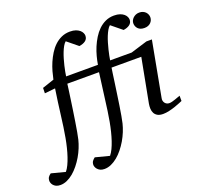

<svg xmlns="http://www.w3.org/2000/svg" viewBox="-290 -911 1359 1315"><g transform="rotate(-20 389.0 -254.0)"><path d="M907.2 -28.8Q901.4 -26.4 885.3 -19.5Q869.1 -12.7 848.1 -5.6Q827.1 1.5 803.7 6.8Q780.3 12.2 759.8 12.2Q734.4 12.2 719.2 3.4Q704.1 -5.4 696.8 -19.5Q689.5 -33.7 688.7 -51.3Q688 -68.8 690.9 -85.9L752 -407.2H535.2Q533.2 -396 529.3 -368.2Q525.4 -340.3 520.3 -303.7Q515.1 -267.1 509 -225.3Q502.9 -183.6 497.1 -144.8Q491.2 -106 485.4 -73.2Q479.5 -40.5 475.1 -22Q468.3 5.9 456.3 35.4Q444.3 64.9 428 92.8Q411.6 120.6 391.6 145.5Q371.6 170.4 349.1 189Q326.7 207.5 302.2 218.3Q277.8 229 252.9 229Q234.4 229 222.2 222.7Q210 216.3 202.9 207.8Q195.8 199.2 192.9 191.2Q189.9 183.1 189.9 179.2Q189.9 160.2 197.8 149.7Q205.6 139.2 216.8 130.9L318.8 157.2Q332 141.1 343.3 117.7Q354.5 94.2 364 65.9Q373.5 37.6 381.6 5.1Q389.6 -27.3 396 -62Q408.7 -132.8 419.2 -220.2Q429.7 -307.6 443.8 -407.2H212.9Q211.4 -396 207.8 -368.2Q204.1 -340.3 198.7 -303.7Q193.4 -267.1 187.3 -225.3Q181.2 -183.6 175 -144.8Q168.9 -106 163.1 -73.2Q157.2 -40.5 152.8 -22Q146 5.9 134 35.4Q122.1 64.9 105.7 92.8Q89.4 120.6 69.3 145.5Q49.3 170.4 27.1 189Q4.9 207.5 -19.3 218.3Q-43.5 229 -67.9 229Q-86.9 229 -99.4 222.7Q-111.8 216.3 -118.7 207.8Q-125.5 199.2 -128.2 191.2Q-130.9 183.1 -130.9 179.2Q-130.9 160.2 -123.5 149.7Q-116.2 139.2 -104 130.9L-2.9 157.2Q10.3 141.1 21.5 117.7Q32.7 94.2 42.2 65.9Q51.8 37.6 59.8 5.1Q67.9 -27.3 74.2 -62Q86.9 -132.8 97.4 -220Q107.9 -307.1 123 -405.8L45.9 -397.9L46.9 -437L132.8 -465.8Q138.2 -492.2 146.7 -522.7Q155.3 -553.2 168.2 -583.3Q181.2 -613.3 198.5 -641.1Q215.8 -668.9 238.3 -690.2Q260.7 -711.4 288.8 -724.1Q316.9 -736.8 351.1 -736.8Q376 -736.8 393.3 -730.5Q410.6 -724.1 421.4 -714.6Q432.1 -705.1 437 -694.3Q441.9 -683.6 441.9 -674.8Q441.9 -650.9 424.3 -637.9Q406.7 -625 378.9 -621.1L301.8 -684.1Q291 -675.3 281.5 -658.7Q272 -642.1 263.7 -621.1Q255.4 -600.1 248.5 -576.4Q241.7 -552.7 236.3 -530.5Q231 -508.3 227.5 -489Q224.1 -469.7 222.2 -457H454.1Q458.5 -484.9 466.8 -516.4Q475.1 -547.9 488 -578.9Q501 -609.9 518.6 -638.4Q536.1 -667 558.8 -689Q581.5 -710.9 609.9 -723.9Q638.2 -736.8 671.9 -736.8Q697.3 -736.8 715.1 -730.5Q732.9 -724.1 743.7 -714.6Q754.4 -705.1 759.3 -694.3Q764.2 -683.6 764.2 -674.8Q764.2 -650.9 746.6 -637.9Q729 -625 701.2 -621.1L624 -684.1Q613.3 -675.3 603.8 -658.7Q594.2 -642.1 585.7 -621.1Q577.1 -600.1 570.3 -576.4Q563.5 -552.7 557.9 -530.5Q552.2 -508.3 548.6 -489Q544.9 -469.7 543 -457H700.2L820.8 -494.1H860.8L786.1 -94.2Q783.7 -84 785.6 -74.7Q787.6 -65.4 793 -58.3Q798.3 -51.3 806.6 -47.1Q814.9 -43 825.2 -43Q834 -43 845.9 -46.1Q857.9 -49.3 869.9 -53.5Q881.8 -57.6 892.1 -61.5Q902.3 -65.4 907.2 -66.9ZM902.8 -641.1Q902.8 -629.9 898.7 -619.9Q894.5 -609.9 886.7 -602.1Q878.9 -594.2 867.4 -589.6Q856 -585 840.8 -585Q810.5 -585 794.7 -601.3Q778.8 -617.7 778.8 -641.1Q778.8 -650.9 783.2 -660.6Q787.6 -670.4 795.9 -678.5Q804.2 -686.5 815.7 -691.7Q827.1 -696.8 841.8 -696.8Q856.4 -696.8 867.9 -691.9Q879.4 -687 887 -679.2Q894.5 -671.4 898.7 -661.4Q902.8 -651.4 902.8 -641.1Z"/></g></svg>

Font: Charis SIL APac
Style: Italic
Weight: 400
Italic angle: -11°
Foundry: SIL International
Version: Version 5.000